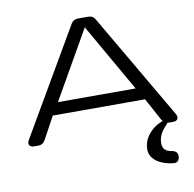

<svg xmlns="http://www.w3.org/2000/svg" viewBox="-103 -854 1228 1217"><g transform="rotate(-10 511.0 -245.5)"><path d="M38.6 -46.9 432.6 -723.1Q440.9 -737.3 451.9 -743.7Q462.9 -750 479 -750H543Q559.1 -750 570.1 -743.7Q581.1 -737.3 589.4 -723.1L983.9 -46.9Q995.6 -26.4 988 -13.2Q980.5 0 957 0H933.1Q917 0 905.8 -6.6Q894.5 -13.2 886.7 -27.3L808.1 -171.9H214.4L135.7 -27.3Q127.9 -13.2 116.7 -6.6Q105.5 0 89.4 0H65.4Q42 0 34.2 -13.2Q26.4 -26.4 38.6 -46.9ZM761.2 -250 511.2 -687.5 261.2 -250ZM916 258.3Q876 254.4 842 240Q808.1 225.6 787.4 201.4Q766.6 177.2 766.6 144.5Q766.6 96.2 793.5 58.6Q820.3 21 856.7 0.2Q893.1 -20.5 917.5 -20.5Q926.8 -20.5 927.7 -15.6Q928.7 -10.7 922.6 -1.5Q916.5 7.8 903.8 21Q882.3 43.9 871.3 68.6Q860.4 93.3 860.4 120.1Q860.4 147.9 874.5 161.9Q888.7 175.8 916 180.2Q935.5 183.1 945.3 192.4Q955.1 201.7 955.1 219.2Q955.1 238.8 945.1 249.5Q935.1 260.3 916 258.3Z"/></g></svg>

Font: Gyrochrome
Style: Regular
Weight: 400
Designer: David Moles
Foundry: David Moles
Version: Version 1.005;Glyphs 3.2.3 (3260)